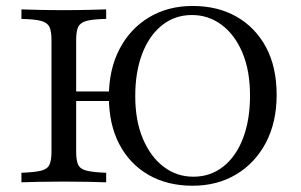

<svg xmlns="http://www.w3.org/2000/svg" viewBox="-20 -602 994 634"><path d="M616.1 11.3Q533.1 11.3 471 -24.2Q408.9 -59.7 374.2 -125.4Q339.5 -191.1 339.5 -282.3Q339.5 -372.6 374.6 -439.9Q409.7 -507.3 472.2 -544.8Q534.7 -582.3 616.1 -582.3Q699.2 -582.3 761.3 -546.8Q823.4 -511.3 858.5 -446Q893.5 -380.6 893.5 -288.7Q893.5 -198.4 858.1 -131Q822.6 -63.7 760.1 -26.2Q697.6 11.3 616.1 11.3ZM185.5 -268.5V-300H380.6V-268.5ZM618.5 -18.5Q675 -18.5 717.3 -52Q759.7 -85.5 782.7 -146Q805.6 -206.5 805.6 -286.3Q805.6 -368.5 780.6 -427.8Q755.6 -487.1 712.1 -519.8Q668.5 -552.4 613.7 -552.4Q557.3 -552.4 514.9 -518.5Q472.6 -484.7 449.6 -424.6Q426.6 -364.5 426.6 -284.7Q426.6 -203.2 452 -143.5Q477.4 -83.9 520.6 -51.2Q563.7 -18.5 618.5 -18.5ZM50.8 0V-31.5Q94.4 -33.1 115.3 -38.3Q136.3 -43.5 143.1 -57.7Q150 -71.8 150 -100.8V-470.2Q150 -499.2 143.1 -513.3Q136.3 -527.4 115.3 -533.1Q94.4 -538.7 50.8 -539.5V-571Q72.6 -570.2 108.5 -569.4Q144.4 -568.5 191.1 -568.5Q234.7 -568.5 271.4 -569.4Q308.1 -570.2 330.6 -571V-539.5Q287.1 -538.7 266.1 -533.1Q245.2 -527.4 238.3 -513.3Q231.5 -499.2 231.5 -470.2V-100.8Q231.5 -71.8 238.3 -57.7Q245.2 -43.5 266.5 -38.3Q287.9 -33.1 330.6 -31.5V0Q308.1 -0.8 271.4 -1.6Q234.7 -2.4 191.1 -2.4Q144.4 -2.4 108.5 -1.6Q72.6 -0.8 50.8 0Z"/></svg>

Font: Playfair 12pt
Style: Regular
Weight: 400
Designer: Claus Eggers Sørensen
Foundry: Claus Eggers Sørensen
Version: Version 2.000;gftools[0.9.28]